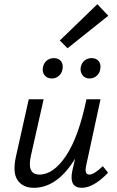

<svg xmlns="http://www.w3.org/2000/svg" viewBox="-20 -889 559 915"><path d="M496 -814 302 -659 265 -696 444 -869ZM227 -515Q204 -515 192 -531Q180 -547 185 -570Q189 -589 203 -600.5Q217 -612 237 -612Q259 -612 270.5 -597.5Q282 -583 278 -560Q275 -540 260.5 -527.5Q246 -515 227 -515ZM365 -570Q369 -589 383 -600.5Q397 -612 417 -612Q439 -612 450.5 -597.5Q462 -583 458 -560Q455 -540 440.5 -527.5Q426 -515 407 -515Q384 -515 372.5 -531.5Q361 -548 365 -570ZM406 -57Q428 -57 470 -97L495 -66Q426 6 370 6Q307 6 325 -77L338 -133Q253 6 141 6Q89 6 64 -30Q39 -66 56 -143L117 -416H188L128 -150Q106 -57 168 -57Q235 -57 295 -147Q355 -237 392 -416H459L390 -97Q382 -57 406 -57Z"/></svg>

Font: EauTestInfant Medium
Style: Italic
Weight: 500
Italic angle: -12°
Designer: Christian Thalmann (Catharsis Fonts)
Version: Version 0.001;PS 000.001;hotconv 1.0.88;makeotf.lib2.5.64775